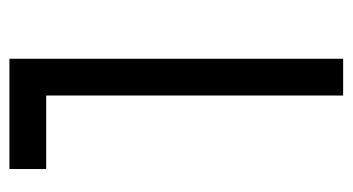

<svg xmlns="http://www.w3.org/2000/svg" viewBox="-186 -544 730 397"><g transform="rotate(-90 178.5 -345.0)"><path d="M180 0V-614H28V-690H256V0Z"/></g></svg>

Font: Afrihost Sans
Style: Regular
Weight: 400
Designer: Afrihost SP Pty Ltd
Version: Version 1.000